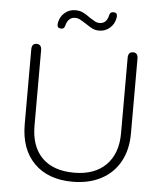

<svg xmlns="http://www.w3.org/2000/svg" viewBox="-61 -967 865 1030"><g transform="rotate(5 372.0 -452.5)"><path d="M86 -275V-678Q86 -710 112 -710Q139 -710 139 -678V-272Q139 -160 199.5 -99.5Q260 -39 372 -39Q482 -39 543.5 -100.5Q605 -162 605 -272V-678Q605 -710 632 -710Q658 -710 658 -678V-275Q658 -188 623 -124Q588 -60 522.5 -25Q457 10 368 10Q236 10 161 -65.5Q86 -141 86 -275ZM215 -822Q215 -829 216 -833Q222 -866 246.5 -887Q271 -908 303 -908Q327 -908 345 -899.5Q363 -891 384 -875Q404 -862 414.5 -856.5Q425 -851 438 -851Q476 -851 486 -896Q490 -915 506 -915Q518 -915 523 -910.5Q528 -906 528 -896Q528 -889 527 -885Q521 -852 496.5 -831Q472 -810 440 -810Q419 -810 403 -818Q387 -826 365 -841Q345 -854 332.5 -860.5Q320 -867 305 -867Q287 -867 274.5 -855Q262 -843 257 -822Q253 -803 237 -803Q215 -803 215 -822Z"/></g></svg>

Font: Kodchasan ExtraLight
Style: Regular
Weight: 275
Version: Version 1.000; ttfautohint (v1.6)